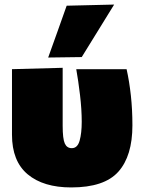

<svg xmlns="http://www.w3.org/2000/svg" viewBox="-20 -805 624 841"><path d="M292 16Q170 16 101.2 -41.5Q32.5 -99 32.5 -215V-502L254.5 -508V-254Q254.5 -197 263.8 -176.5Q273 -156 294.5 -156Q319.5 -156 328.8 -189Q338 -222 338 -271.5Q338 -325.5 330.5 -388.8Q323 -452 314 -502H534.5Q546.5 -448.5 553.2 -386.8Q560 -325 560 -256Q560 -122 498.5 -53Q437 16 292 16ZM191 -553Q211.5 -610 231.8 -666.8Q252 -723.5 272 -780L480 -785Q443 -725 407.5 -667.5Q372 -610 338 -555Z"/></svg>

Font: Commissioner Black
Style: Regular
Weight: 900
Designer: Kostas Bartsokas
Foundry: Kostas Bartsokas
Version: Version 1.000; ttfautohint (v1.8.3)